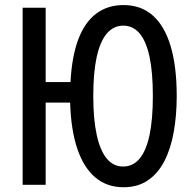

<svg xmlns="http://www.w3.org/2000/svg" viewBox="-20 -745 781 774"><path d="M692.4 -357.9Q692.4 -279.8 680.4 -212.9Q668.5 -146 642.8 -95.9Q617.2 -45.9 576.4 -18.1Q535.6 9.8 478 9.8Q411.6 9.8 364.7 -29.3Q317.9 -68.4 292 -144.3Q266.1 -220.2 262.7 -331.5H164.1V0H71.3V-713.9H164.1V-414.1H264.2Q269.5 -516.6 295.4 -585.7Q321.3 -654.8 367.4 -689.7Q413.6 -724.6 478 -724.6Q548.8 -724.6 596.4 -682.1Q644 -639.6 668.2 -557.9Q692.4 -476.1 692.4 -357.9ZM356 -357.9Q356 -264.6 369.9 -201.2Q383.8 -137.7 410.4 -105.7Q437 -73.7 476.1 -73.7Q516.1 -73.7 542.7 -105.5Q569.3 -137.2 582.8 -200.4Q596.2 -263.7 596.2 -357.9Q596.2 -453.1 582.8 -516.1Q569.3 -579.1 542.7 -610.4Q516.1 -641.6 477.1 -641.6Q437.5 -641.6 410.4 -609.6Q383.3 -577.6 369.6 -514.4Q356 -451.2 356 -357.9Z"/></svg>

Font: Open Sans Condensed Medium
Style: Regular
Weight: 500
Width: 3
Designer: Monotype Design Team
Foundry: Monotype Imaging Inc.
Version: Version 3.000